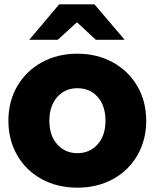

<svg xmlns="http://www.w3.org/2000/svg" viewBox="-20 -860 717 890"><path d="M115.6 -675.6 254.4 -840H417.8L557.8 -675.6H424.4L336.7 -756.7L247.8 -675.6ZM657.8 -300Q657.8 -211.1 616.7 -140Q575.6 -68.9 502.8 -29.4Q430 10 338.9 10Q246.7 10 173.9 -29.4Q101.1 -68.9 60 -140Q18.9 -211.1 18.9 -300Q18.9 -390 60 -460.6Q101.1 -531.1 173.9 -571.1Q246.7 -611.1 338.9 -611.1Q430 -611.1 502.8 -571.1Q575.6 -531.1 616.7 -460.6Q657.8 -390 657.8 -300ZM468.9 -300Q468.9 -370 432.8 -410.6Q396.7 -451.1 338.9 -451.1Q282.2 -451.1 245.6 -410.6Q208.9 -370 208.9 -300Q208.9 -231.1 245.6 -190.6Q282.2 -150 338.9 -150Q395.6 -150 432.2 -190.6Q468.9 -231.1 468.9 -300Z"/></svg>

Font: Paperlogy 9 Black
Style: Regular
Weight: 900
Designer: redesigned by Lee Juim, glyphs from Gmarket Sans & Montserrat
Foundry: PT&
Version: Version 1.001